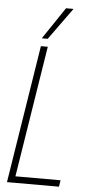

<svg xmlns="http://www.w3.org/2000/svg" viewBox="-60 -936 452 971"><g transform="rotate(5 165.5 -451.0)"><path d="M14 0 125 -700H160L54 -33H283L278 0ZM126 -740 235 -902H273L156 -740Z"/></g></svg>

Font: Georama SemiCondensed ExtraLight
Style: Italic
Weight: 200
Width: 4
Italic angle: -9°
Designer: Jean-Baptiste Levee
Foundry: Production Type
Version: Version 1.000